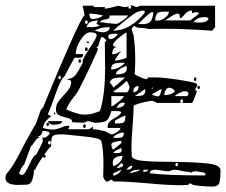

<svg xmlns="http://www.w3.org/2000/svg" viewBox="-37 -662 834 707"><path d="M745 25Q722 25 694 22Q666 19 664 12L657 18Q654 19 646 19.5Q638 20 632 20Q579 20 507 13Q495 12 456 9Q417 6 380 6Q380 5 377.5 2.5Q375 0 373 0Q370 0 365 3.5Q360 7 359 7Q353 7 348.5 0.5Q344 -6 343 -12L344 -57Q344 -111 336 -143Q333 -154 269 -160Q205 -166 200 -167H182Q163 -167 157 -160.5Q151 -154 151 -128L152 -124Q145 -120 126 -92Q131 -92 131 -86Q131 -84 129.5 -82.5Q128 -81 126 -81Q122 -81 122 -86V-87Q111 -71 102 -56Q93 -41 93 -37H88Q88 -18 82 0Q76 18 60 18L30 19Q-17 19 -17 -7L-15 -19Q5 -43 19 -67.5Q33 -92 51 -128Q81 -183 90 -198Q94 -200 102 -225Q106 -238 110.5 -250Q115 -262 121 -265L157 -352Q173 -392 218.5 -495.5Q264 -599 274 -605Q274 -613 270.5 -626.5Q267 -640 267 -641H312L305 -636H349V-630Q355 -630 373.5 -634.5Q392 -639 398 -641Q403 -640 410.5 -638Q418 -636 423 -636Q428 -636 431 -637Q434 -638 437 -639Q436 -638 436 -635Q436 -630 440 -630Q443 -630 444.5 -631.5Q446 -633 446 -635Q446 -640 442 -641Q444 -642 448 -642Q452 -642 457.5 -639Q463 -636 466 -636Q469 -636 479 -641H755V-562L744 -549Q644 -556 571 -556Q530 -556 509 -555Q506 -557 498 -558Q490 -559 487 -559Q485 -559 477 -559.5Q469 -560 464.5 -562Q460 -564 459 -568Q456 -566 452 -562Q448 -558 448 -555Q448 -552 455 -531Q461 -489 461 -440Q461 -421 459 -389Q464 -384 481.5 -377Q499 -370 503 -370L509 -377H536Q563 -377 626 -367.5Q689 -358 689 -351Q689 -347 687 -342.5Q685 -338 682 -334Q682 -332 684 -329Q686 -326 688 -326Q684 -313 678 -298Q672 -283 670 -283H632Q637 -283 637 -289Q637 -296 632 -296Q627 -296 627 -289Q627 -283 632 -283H540Q539 -285 532.5 -287.5Q526 -290 522 -291Q500 -288 477.5 -281.5Q455 -275 455 -272Q455 -245 451 -195Q447 -147 447 -121L448 -86Q453 -73 491.5 -69.5Q530 -66 601 -66Q687 -65 731 -59.5Q775 -54 775 -35Q775 -2 770.5 11.5Q766 25 745 25ZM442 -641 437 -639Q439 -641 440 -641ZM398 -565 380 -549Q413 -549 444.5 -568.5Q476 -588 497 -617Q497 -619 494.5 -621Q492 -623 491 -623Q473 -623 452 -608Q431 -593 398 -565ZM625 -600Q625 -612 618 -612Q610 -612 595.5 -603Q581 -594 571 -587H664L695 -611Q694 -617 686 -617Q682 -617 677 -615.5Q672 -614 670 -614V-623Q660 -623 653.5 -618.5Q647 -614 639 -604.5Q631 -595 625 -595ZM534 -587 544 -586Q556 -586 570.5 -596.5Q585 -607 585 -619Q581 -619 563.5 -619Q546 -619 541 -611.5Q536 -604 534 -587ZM522 -617Q515 -617 472 -574L487 -573Q508 -573 516.5 -582Q525 -591 528 -617ZM292 -612Q292 -592 305 -592Q325 -592 343 -605Q313 -612 292 -612ZM331 -580Q344 -580 357 -577Q387 -574 391 -574Q397 -574 413 -585Q429 -596 435 -605H367Q367 -596 362.5 -593.5Q358 -591 345.5 -589.5Q333 -588 331 -580ZM717 -599Q703 -599 693.5 -595Q684 -591 675 -580L699 -579Q726 -579 731 -593Q729 -599 717 -599ZM276 -580Q276 -574 281 -574Q286 -574 286 -580Q286 -587 281 -587Q276 -587 276 -580ZM281 -562H300Q318 -562 331 -568L318 -574L324 -587Q304 -585 295.5 -581Q287 -577 281 -562ZM367 -562Q345 -562 330.5 -557.5Q316 -553 312 -549Q320 -547 328.5 -545Q337 -543 340 -543Q350 -543 358.5 -547.5Q367 -552 367 -562ZM373 -167Q380 -167 393 -175Q406 -183 406 -191H359Q359 -206 365.5 -213Q372 -220 385 -227Q392 -231 399 -236Q406 -241 410 -248Q408 -253 391.5 -253Q375 -253 373 -253Q366 -226 355 -218Q344 -210 312 -210L288 -216Q284 -216 278.5 -213Q273 -210 270 -210Q257 -210 245.5 -211Q234 -212 229 -212Q229 -220 222.5 -223.5Q216 -227 203 -230Q186 -234 177.5 -239.5Q169 -245 169 -259Q169 -274 176 -285Q183 -296 197 -311Q211 -325 218 -336Q225 -347 225 -362Q225 -365 218.5 -367.5Q212 -370 207 -370Q227 -372 236.5 -381Q246 -390 257 -411L268 -431Q267 -432 267 -435Q267 -442 275.5 -456.5Q284 -471 294 -486Q319 -523 319 -532Q319 -543 295 -543Q278 -543 260 -515.5Q242 -488 242 -463H268L269 -459Q269 -449 252 -449L239 -450Q237 -450 219 -416Q199 -376 196 -376Q195 -376 195 -376.5Q195 -377 195 -377Q179 -352 161 -297Q148 -261 139 -241L152 -234Q141 -227 131.5 -215Q122 -203 121 -191Q140 -185 161 -185Q169 -185 188 -192Q202 -199 214 -199L219 -198L214 -186H288Q291 -186 297.5 -190Q304 -194 305 -198V-186Q314 -186 327.5 -183.5Q341 -181 349 -179Q353 -177 361 -173Q369 -169 373 -167ZM429 -543Q417 -537 398 -520.5Q379 -504 379 -497Q379 -493 384.5 -491Q390 -489 392 -488Q383 -488 379.5 -479.5Q376 -471 376 -462Q387 -462 396 -467Q405 -472 410 -474Q403 -467 394.5 -454.5Q386 -442 386 -439Q397 -439 413 -443.5Q429 -448 429 -450ZM362 -529Q362 -518 369 -518Q384 -518 398 -537L389 -538Q362 -538 362 -529ZM349 -506 355 -513Q353 -516 347.5 -520.5Q342 -525 340 -526Q335 -526 332 -515.5Q329 -505 326.5 -497.5Q324 -490 318 -488L324 -482Q325 -481 299 -425Q273 -369 257 -339Q249 -322 234 -304Q226 -294 219 -282.5Q212 -271 207 -259Q251 -240 271 -240Q288 -240 299.5 -242.5Q311 -245 331 -253Q350 -311 350 -412ZM281 -507Q281 -509 287 -509Q289 -509 290.5 -508Q292 -507 292 -506Q291 -504 287 -504Q281 -504 281 -507ZM276 -481Q276 -488 281 -488Q283 -488 284.5 -485.5Q286 -483 286 -481Q286 -474 281 -474Q276 -474 276 -481ZM252 -437Q252 -444 257 -444Q261 -444 261 -437Q261 -431 257 -431Q252 -431 252 -437ZM423 -431H413Q393 -431 382.5 -427Q372 -423 372 -406Q386 -406 400 -413Q414 -420 423 -431ZM390 -388Q408 -388 419 -392.5Q430 -397 430 -411L429 -420Q390 -405 390 -388ZM178 -376Q178 -370 183 -370Q185 -370 186 -372Q187 -374 187 -376Q187 -383 183 -383Q178 -383 178 -376ZM367 -358Q377 -349 380 -339Q394 -350 406.5 -361Q419 -372 423 -377Q398 -377 385 -374.5Q372 -372 367 -358ZM682 -377Q686 -377 686 -370Q686 -364 682 -364Q677 -364 677 -370Q677 -377 682 -377ZM429 -322Q433 -322 436.5 -329Q440 -336 440 -339Q440 -343 436 -352.5Q432 -362 429 -364Q422 -357 406 -343.5Q390 -330 380 -326L386 -322ZM695 -346Q697 -346 698 -344Q699 -342 699 -340Q699 -338 698 -336Q697 -334 695 -334Q690 -334 690 -340Q690 -346 695 -346ZM454 -327Q454 -323 455 -322Q465 -324 469 -329Q473 -334 473 -345Q465 -345 459.5 -340Q454 -335 454 -327ZM522 -339V-334L528 -339ZM568 -312Q596 -312 607 -326Q604 -332 598 -335.5Q592 -339 586 -339Q578 -339 573 -330Q568 -321 568 -312ZM497 -334 459 -308Q478 -308 488 -311Q498 -314 498 -330ZM522 -315Q526 -311 534.5 -309Q543 -307 543 -307Q551 -307 554.5 -319Q558 -331 559 -334Q555 -334 522 -315ZM607 -308H650Q653 -308 655 -311.5Q657 -315 657 -317Q657 -326 642 -326H639Q633 -324 622 -319Q611 -314 607 -308ZM373 -270Q378 -270 398.5 -286.5Q419 -303 419 -308H373ZM392 -265Q419 -265 423 -283L416 -284Q408 -284 403 -279.5Q398 -275 392 -265ZM161 -244Q161 -248 164 -248Q167 -247 167 -244Q167 -241 164 -241Q161 -241 161 -244ZM425 -236Q423 -237 404.5 -228Q386 -219 386 -216V-207Q411 -207 418 -211Q425 -215 425 -236ZM139 -216H192Q192 -203 160 -203Q152 -203 147.5 -205.5Q143 -208 139 -216ZM143 -204Q143 -198 139 -198Q134 -198 134 -204Q134 -210 139 -210Q143 -210 143 -204ZM279 -197Q279 -191 274 -191Q269 -191 269 -197Q269 -204 274 -204Q279 -204 279 -197ZM121 -143 119 -156 125 -155Q131 -155 138.5 -161.5Q146 -168 146 -170Q146 -176 137 -178Q128 -180 119 -180Q119 -173 114.5 -166.5Q110 -160 101 -160L109 -155Q102 -154 98 -150Q94 -146 88 -136.5Q82 -127 77 -124L52 -56Q46 -52 40 -39.5Q34 -27 33 -24Q39 -18 44 -18Q50 -18 56 -27.5Q62 -37 71 -56Q87 -92 96 -92Q101 -101 111 -120.5Q121 -140 121 -143ZM419 -174Q408 -174 396 -168.5Q384 -163 380 -155L394 -154Q408 -154 413.5 -157.5Q419 -161 419 -174ZM150 -136Q150 -143 145 -143Q140 -143 140 -136Q140 -130 145 -130Q150 -130 150 -136ZM380 -111 410 -135V-143Q399 -143 386 -139.5Q373 -136 373 -130Q373 -118 380 -111ZM410 -117Q408 -116 396.5 -111Q385 -106 380 -99L392 -98Q402 -98 406.5 -100.5Q411 -103 411 -111ZM380 -50Q392 -53 403 -64Q414 -75 414 -88Q399 -88 388.5 -82Q378 -76 378 -62ZM417 -53Q417 -55 410 -62L392 -43Q400 -43 408.5 -46.5Q417 -50 417 -53ZM609 -56Q609 -50 614 -50Q618 -50 618 -56Q618 -62 614 -62Q609 -62 609 -56ZM429 -37Q450 -37 450 -52Q438 -52 429 -37ZM410 -37 380 -24V-15Q389 -16 397.5 -22Q406 -28 410 -37ZM479 -37H470Q449 -37 440 -24Q472 -30 479 -37ZM509 -37H491V-29Q506 -29 509 -37ZM719 -24Q716 -26 706.5 -28Q697 -30 688 -31H681Q675 -31 671.5 -29.5Q668 -28 664 -24V-29Q645 -29 627 -34Q622 -35 616 -36Q610 -37 602 -37Q598 -36 592.5 -34Q587 -32 583 -31L559 -34Q542 -37 534 -37Q524 -37 519.5 -34Q515 -31 515 -24Q575 -16 719 -16Z"/></svg>

Font: Cabin Sketch
Style: Regular
Weight: 400
Version: Version 1.100